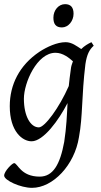

<svg xmlns="http://www.w3.org/2000/svg" viewBox="-22 -660 487 924"><path d="M332 -594C332 -625 318 -640 291 -640C260 -640 235 -611 235 -575C235 -544 247 -528 276 -528C307 -528 332 -559 332 -594ZM418 -457C401 -449 384 -439 369 -424C347 -438 324 -457 294 -457C253 -457 205 -435 168 -411C71 -346 25 -252 25 -149C25 -27 86 20 130 20C187 20 261 -82 303 -164C300 -104 298 -49 287 23C267 132 233 190 169 190C77 190 63 125 46 125C37 125 -2 164 -2 185C-2 208 77 244 132 244C233 244 337 134 358 0C377 -102 370 -196 389 -351C396 -398 408 -421 429 -440ZM165 -47C125 -47 93 -101 93 -185C93 -262 156 -406 245 -406C281 -406 311 -381 329 -365C325 -354 320 -341 319 -328C314 -297 312 -271 309 -246C263 -141 193 -47 165 -47Z"/></svg>

Font: Oxford Ugaritic Clay
Style: Regular
Weight: 400
Designer: Jacob Thomas
Foundry: Bengal Creative Media Limited
Version: Version 1.000